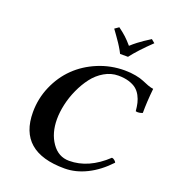

<svg xmlns="http://www.w3.org/2000/svg" viewBox="-158 -1007 1026 1137"><g transform="rotate(20 355.5 -438.5)"><path d="M377.9 9.8Q88.9 9.8 88.9 -240.2Q88.9 -326.2 122.6 -403.8Q156.2 -481.4 213.4 -537.1Q270.5 -592.8 349.6 -625.5Q428.7 -658.2 516.1 -658.2Q554.2 -658.2 586.7 -651.9Q619.1 -645.5 637.2 -637.5Q655.3 -629.4 675.8 -621.8Q696.3 -614.3 710.9 -612.8Q702.1 -528.8 702.1 -458Q692.9 -453.6 680.4 -451.9Q668 -450.2 659.2 -453.1Q656.7 -481.4 651.6 -503.4Q646.5 -525.4 634.8 -547.4Q623 -569.3 605.2 -583.7Q587.4 -598.1 558.3 -607.2Q529.3 -616.2 491.2 -616.2Q445.3 -616.2 403.8 -592Q362.3 -567.9 332.5 -528.8Q302.7 -489.7 280.8 -441.4Q258.8 -393.1 247.8 -343.5Q236.8 -293.9 236.8 -250Q236.8 -162.1 278.6 -102.1Q320.3 -42 388.2 -42Q510.7 -42 621.1 -146Q628.9 -146 637.7 -138.9Q646.5 -131.8 648.9 -125Q586.9 -59.1 517.6 -24.7Q448.2 9.8 377.9 9.8ZM505.9 -740.2H456.1Q451.2 -750 446 -759.3Q440.9 -768.6 434.1 -779.5Q427.2 -790.5 422.9 -797.1Q418.5 -803.7 409.4 -816.7Q400.4 -829.6 397.7 -833.5Q395 -837.4 384.3 -852.3Q373.5 -867.2 372.1 -869.1L397.9 -887.2Q427.2 -865.7 446.5 -847.9Q465.8 -830.1 488.8 -803.2Q507.3 -820.3 528.1 -836.2Q548.8 -852.1 562 -860.6Q575.2 -869.1 603 -887.2L625 -869.1Q546.4 -793.9 505.9 -740.2Z"/></g></svg>

Font: Common Serif
Style: Bold Italic
Weight: 700
Italic angle: -12°
Designer: Philipp H. Poll, Khaled Hosny
Foundry: Stefan Peev, Context Ltd.
Version: Version 1.026